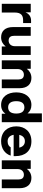

<svg xmlns="http://www.w3.org/2000/svg" viewBox="1318 -2078 772 3448"><g transform="rotate(90 1704.0 -354.0)"><path d="M48 0H205V-232C205 -346 256 -383 344 -383H394V-526H351C284 -526 232 -496 201 -425V-520H48Z M623 -222V-520H466V-203C466 -58 540 12 651 12C724 12 778 -23 814 -70V0H967V-520H810V-238C810 -160 762 -123 709 -123C643 -123 623 -167 623 -222Z M1407 -298V0H1564V-317C1564 -462 1490 -532 1379 -532C1306 -532 1252 -497 1216 -450V-520H1063V0H1220V-282C1220 -360 1268 -397 1321 -397C1387 -397 1407 -353 1407 -298Z M2174 0V-720H2017V-462C1983 -506 1933 -532 1865 -532C1718 -532 1639 -415 1639 -260C1639 -105 1718 12 1865 12C1937 12 1988 -17 2022 -65V0ZM1797 -260C1797 -349 1830 -406 1908 -406C1986 -406 2019 -349 2019 -260C2019 -171 1986 -114 1908 -114C1830 -114 1797 -171 1797 -260Z M2516 12C2650 12 2741 -57 2775 -160H2625C2605 -124 2572 -105 2516 -105C2453 -105 2413 -145 2401 -213H2784V-243C2784 -422 2688 -532 2516 -532C2345 -532 2249 -415 2249 -260C2249 -105 2345 12 2516 12ZM2402 -314C2416 -378 2456 -415 2516 -415C2577 -415 2617 -378 2631 -314Z M3203 -298V0H3360V-317C3360 -462 3286 -532 3175 -532C3102 -532 3048 -497 3012 -450V-520H2859V0H3016V-282C3016 -360 3064 -397 3117 -397C3183 -397 3203 -353 3203 -298Z"/></g></svg>

Font: Aspekta 750
Style: Regular
Weight: 750
Designer: Ivo Dolenc
Version: Version 2.000